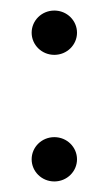

<svg xmlns="http://www.w3.org/2000/svg" viewBox="-20 -343 208 364"><path d="M40 -41C40 -18 59 1 83 1C107 1 126 -18 126 -41C126 -64 107 -83 83 -83C59 -83 40 -64 40 -41ZM40 -281C40 -258 59 -239 83 -239C107 -239 126 -258 126 -281C126 -304 107 -323 83 -323C59 -323 40 -304 40 -281Z"/></svg>

Font: Charger Sport
Style: ExLitNrw
Weight: 200
Designer: Jasper
Foundry: Cannot Into Space Fonts
Version: Version 1.1